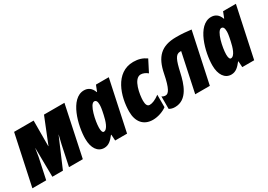

<svg xmlns="http://www.w3.org/2000/svg" viewBox="-12 -1192 2557 1830"><g transform="rotate(-30 1266.5 -276.5)"><path d="M-13 0H139L188 -229C193 -259 197 -288 202 -318H203L207 0H323L459 -318H460C452 -286 445 -255 437 -223L390 0H542L659 -553H434L321 -272H319L320 -553H105Z M774 10C825 10 856 -23 890 -66H894L898 0H1029L1147 -553H1006L980 -487H977C957 -543 920 -563 878 -563C726 -563 659 -298 659 -156C659 -54 703 10 774 10ZM847 -126C833 -126 825 -145 825 -181C825 -252 861 -423 911 -423C931 -423 941 -406 941 -370C941 -351 939 -327 925 -265C913 -209 889 -126 847 -126Z M1310 10C1368 10 1428 -13 1464 -40V-177C1421 -145 1384 -129 1354 -129C1329 -129 1317 -152 1317 -195C1317 -259 1343 -424 1423 -424C1447 -424 1477 -411 1497 -393L1562 -520C1521 -549 1477 -563 1421 -563C1222 -563 1151 -336 1151 -170C1151 -60 1208 10 1310 10Z M1553 10C1690 10 1735 -141 1759 -249C1787 -374 1807 -424 1857 -424H1869L1779 0H1940L2058 -552C1998 -559 1960 -563 1894 -563C1728 -563 1653 -485 1620 -318C1591 -170 1562 -131 1530 -131C1516 -131 1502 -134 1490 -144V-6C1510 4 1524 10 1553 10Z M2173 10C2224 10 2255 -23 2289 -66H2293L2297 0H2428L2546 -553H2405L2379 -487H2376C2356 -543 2319 -563 2277 -563C2125 -563 2058 -298 2058 -156C2058 -54 2102 10 2173 10ZM2246 -126C2232 -126 2224 -145 2224 -181C2224 -252 2260 -423 2310 -423C2330 -423 2340 -406 2340 -370C2340 -351 2338 -327 2324 -265C2312 -209 2288 -126 2246 -126Z"/></g></svg>

Font: Noto Sans UI Condensed Black
Style: Italic
Weight: 900
Width: 3
Italic angle: -192°
Designer: Monotype Design Team
Foundry: Monotype Imaging Inc.
Version: Version 1.901